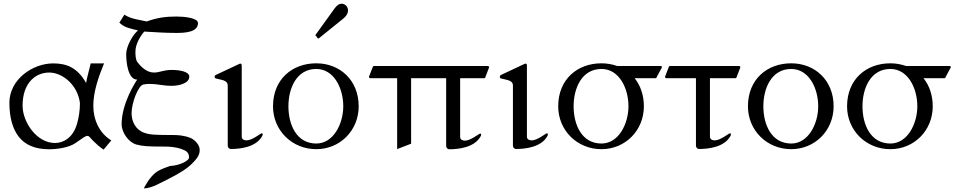

<svg xmlns="http://www.w3.org/2000/svg" viewBox="-20 -799 5212 1046"><path d="M31.2 -238.8C31.2 -160.2 48.3 -97.7 82 -54.2C116.2 -10.3 169.9 14.2 248.5 14.2C290 14.2 354.5 5.4 390.1 -19C435.5 -50.3 445.3 -58.6 456.5 -58.6C467.3 -58.6 471.7 -46.9 488.8 -30.3C504.9 -14.6 522.9 2 544.4 16.1L586.4 -34.2C521 -73.2 488.3 -147 488.3 -222.7C488.3 -298.8 517.1 -381.8 546.9 -453.6H474.1C467.8 -423.8 452.1 -372.1 449.2 -346.7C400.9 -432.6 340.8 -453.6 269.5 -453.6C158.2 -453.6 31.2 -366.7 31.2 -238.8ZM103 -223.1C103 -351.1 177.2 -403.8 247.6 -403.8C321.8 -403.8 403.8 -335 415.5 -237.3C415.5 -199.2 410.2 -161.6 399.9 -125.5C378.4 -49.3 326.2 -20 279.8 -20C178.2 -20 103 -135.7 103 -223.1Z M727.5 -365.2C719.2 -354 642.6 -235.8 642.6 -123C642.6 -76.7 680.2 -23.9 722.7 -11.7C755.9 -2.4 787.1 -0.5 870.1 -0.5C903.8 -0.5 937 1 973.1 14.6C997.1 23.4 1009.8 33.7 1009.8 59.6C1009.8 75.7 961.9 102.5 904.8 105.5C883.3 113.8 857.9 121.6 835.9 135.7C794.9 162.6 766.1 222.2 763.7 227.1H771C811 221.7 833.5 208 853 198.2C891.1 179.7 980 136.7 1018.6 99.6C1058.1 62 1067.9 43.5 1067.9 17.1C1067.9 -12.2 1037.1 -40 1017.1 -47.9C983.4 -61 951.7 -63.5 919.9 -63.5C828.1 -63.5 798.3 -64.5 767.1 -75.2C719.2 -91.3 696.8 -136.2 696.8 -182.6C696.8 -238.3 732.9 -332.5 760.3 -338.4C771.5 -340.8 781.7 -341.8 790.5 -341.8C845.7 -341.8 862.3 -331.5 916.5 -331.5C954.6 -331.5 1011.2 -344.7 1011.2 -381.3C1011.2 -408.2 962.4 -418 914.6 -418C869.1 -418 852.1 -403.8 817.9 -403.8C778.3 -403.8 746.1 -437.5 729 -460C717.8 -474.1 717.8 -502.9 717.8 -517.6C717.8 -554.2 738.8 -595.2 765.6 -627C832 -623.5 875.5 -619.6 940.4 -619.6C987.3 -619.6 1058.6 -623 1058.6 -673.3C1058.6 -702.1 981.9 -709 940.4 -709C882.3 -709 834 -702.1 779.3 -682.1C741.7 -690.9 691.9 -695.3 657.7 -719.2L630.4 -675.8C657.7 -647.5 696.8 -642.1 731.9 -633.3C704.1 -611.3 667.5 -545.9 667.5 -504.9C667.5 -457.5 677.7 -365.2 727.5 -365.2Z M1407.2 -55.7C1410.6 -61 1411.1 -64.5 1411.1 -66.4C1411.1 -68.4 1411.1 -72.8 1406.2 -72.8C1398.9 -72.8 1355 -34.2 1322.8 -34.2C1310.5 -34.2 1296.9 -39.1 1296.9 -54.7V-440.9C1296.9 -449.2 1293.9 -452.6 1288.6 -452.6C1287.1 -452.6 1283.7 -450.7 1281.2 -449.7L1156.7 -391.1C1150.9 -388.2 1149.4 -384.8 1149.4 -381.3C1149.4 -374 1151.9 -373 1155.8 -371.6C1182.6 -363.3 1220.7 -364.3 1220.7 -332.5V-7.3C1220.7 7.8 1231.4 12.7 1237.8 12.7C1289.6 12.7 1374 2.4 1407.2 -55.7Z M1703.1 13.7C1831.5 13.7 1934.1 -86.9 1934.1 -220.2C1934.1 -362.3 1831.5 -454.1 1703.1 -454.1C1573.2 -454.1 1467.8 -368.7 1467.3 -220.2C1467.3 -88.4 1570.8 13.7 1703.1 13.7ZM1850.1 -220.2C1850.1 -125.5 1797.4 -17.1 1703.1 -17.1C1595.7 -17.1 1551.3 -119.1 1551.3 -220.2C1551.3 -315.4 1593.8 -423.3 1703.1 -423.3C1799.3 -423.3 1850.1 -318.4 1850.1 -220.2ZM1710.9 -590.8C1711.9 -589.8 1711.9 -589.4 1714.4 -589.4C1715.8 -589.4 1716.3 -589.8 1717.8 -590.8L1849.1 -696.8C1862.3 -707.5 1876 -722.7 1876 -742.7C1876 -761.7 1860.8 -778.8 1840.8 -778.8C1829.1 -778.8 1816.4 -771.5 1804.2 -754.9L1700.2 -610.8C1699.2 -609.9 1698.2 -608.9 1698.2 -607.9C1698.2 -606.9 1699.2 -606 1700.2 -605Z M2597.2 -54.2C2600.6 -59.6 2601.1 -63 2601.1 -64.9C2601.1 -66.9 2601.1 -71.3 2596.2 -71.3C2588.9 -71.3 2544.9 -32.7 2512.7 -32.7C2500.5 -32.7 2486.8 -37.6 2486.8 -53.2V-373H2617.2C2622.1 -373 2625 -376 2625 -380.9L2644.5 -431.6C2644.5 -436.5 2641.6 -439.5 2636.7 -439.5H2017.6C2012.7 -439.5 2011.2 -436.5 2009.8 -431.6L1990.2 -380.9C1990.2 -376 1993.2 -373 1998 -373H2143.6V13.2L2219.7 -16.1V-373H2410.6V-5.9C2410.6 9.3 2421.4 14.2 2427.7 14.2C2479.5 14.2 2564 3.9 2597.2 -54.2Z M2960.9 -55.7C2964.4 -61 2964.8 -64.5 2964.8 -66.4C2964.8 -68.4 2964.8 -72.8 2960 -72.8C2952.6 -72.8 2908.7 -34.2 2876.5 -34.2C2864.3 -34.2 2850.6 -39.1 2850.6 -54.7V-440.9C2850.6 -449.2 2847.7 -452.6 2842.3 -452.6C2840.8 -452.6 2837.4 -450.7 2835 -449.7L2710.4 -391.1C2704.6 -388.2 2703.1 -384.8 2703.1 -381.3C2703.1 -374 2705.6 -373 2709.5 -371.6C2736.3 -363.3 2774.4 -364.3 2774.4 -332.5V-7.3C2774.4 7.8 2785.2 12.7 2791.5 12.7C2843.3 12.7 2927.7 2.4 2960.9 -55.7Z M3256.8 13.7C3385.3 13.7 3487.8 -86.9 3487.8 -220.2C3487.8 -280.8 3468.8 -334 3437.5 -373H3550.8C3556.6 -373 3556.2 -376 3558.6 -380.9L3585.9 -431.6C3585.9 -437.5 3585 -439.5 3578.1 -439.5H3342.3C3315.9 -448.7 3287.1 -454.1 3256.8 -454.1C3127 -454.1 3021.5 -368.7 3021 -220.2C3021 -88.4 3124.5 13.7 3256.8 13.7ZM3403.8 -220.2C3403.8 -125.5 3351.1 -17.1 3256.8 -17.1C3149.4 -17.1 3105 -119.1 3105 -220.2C3105 -315.4 3147.5 -423.3 3256.8 -423.3C3353 -423.3 3403.8 -318.4 3403.8 -220.2Z M3630.4 -439.5C3625.5 -439.5 3624 -436.5 3622.6 -431.6L3603 -380.9C3603 -376 3606 -373 3610.8 -373H3771.5V-7.3C3771.5 7.8 3782.2 12.7 3788.6 12.7C3840.3 12.7 3924.8 2.4 3958 -55.7C3961.4 -61 3961.9 -64.5 3961.9 -66.4C3961.9 -68.4 3961.9 -72.8 3957 -72.8C3949.7 -72.8 3905.8 -34.2 3873.5 -34.2C3861.3 -34.2 3847.7 -39.1 3847.7 -54.7V-373H3985.8C3987.8 -373 3991.2 -374 3991.7 -375.5L4013.2 -431.6C4013.2 -436.5 4010.3 -439.5 4005.4 -439.5Z M4290.5 13.7C4418.9 13.7 4521.5 -86.9 4521.5 -220.2C4521.5 -362.3 4418.9 -454.1 4290.5 -454.1C4160.6 -454.1 4055.2 -368.7 4054.7 -220.2C4054.7 -88.4 4158.2 13.7 4290.5 13.7ZM4437.5 -220.2C4437.5 -125.5 4384.8 -17.1 4290.5 -17.1C4183.1 -17.1 4138.7 -119.1 4138.7 -220.2C4138.7 -315.4 4181.2 -423.3 4290.5 -423.3C4386.7 -423.3 4437.5 -318.4 4437.5 -220.2Z M4830.6 13.7C4959 13.7 5061.5 -86.9 5061.5 -220.2C5061.5 -280.8 5042.5 -334 5011.2 -373H5124.5C5130.4 -373 5129.9 -376 5132.3 -380.9L5159.7 -431.6C5159.7 -437.5 5158.7 -439.5 5151.9 -439.5H4916C4889.6 -448.7 4860.8 -454.1 4830.6 -454.1C4700.7 -454.1 4595.2 -368.7 4594.7 -220.2C4594.7 -88.4 4698.2 13.7 4830.6 13.7ZM4977.5 -220.2C4977.5 -125.5 4924.8 -17.1 4830.6 -17.1C4723.1 -17.1 4678.7 -119.1 4678.7 -220.2C4678.7 -315.4 4721.2 -423.3 4830.6 -423.3C4926.8 -423.3 4977.5 -318.4 4977.5 -220.2Z"/></svg>

Font: Cardo
Style: Italic
Weight: 400
Designer: David J. Perry
Foundry: David J. Perry
Version: Version 0.99